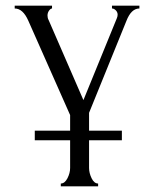

<svg xmlns="http://www.w3.org/2000/svg" viewBox="-20 -440 539 679"><path d="M103 56V22H228V-33L80 -367Q61 -410 32 -410V-420H164V-410Q159 -410 153.5 -402.5Q148 -395 148 -385Q148 -376 152 -369L275 -86L393 -375Q396 -382 396 -388Q396 -397 389.5 -403.5Q383 -410 376 -410V-420H473V-410Q444 -410 427 -366L295 -41V22H411V56H295V154Q295 172 304 190.5Q313 209 327 209V219H195V209Q209 209 218.5 190.5Q228 172 228 154V56Z"/></svg>

Font: Forum
Style: Regular
Weight: 400
Designer: Denis Masharov
Foundry: Denis Masharov
Version: Version 1.000